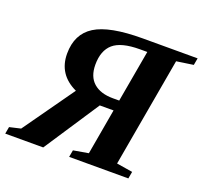

<svg xmlns="http://www.w3.org/2000/svg" viewBox="-144 -788 974 921"><g transform="rotate(20 343.0 -327.5)"><path d="M605.5 -35.6 599.1 0H296.9L303.2 -35.6L379.9 -48.8L420.9 -282.2H350.6L164.6 0H-29.3L-22.9 -35.6L34.2 -48.8L218.8 -309.1Q118.2 -356 118.2 -462.4Q118.2 -562.5 191.7 -608.6Q265.1 -654.8 435.1 -654.8H714.4L708 -619.1L622.1 -606.4L523.9 -48.8ZM430.2 -335.9 477.1 -601.1H439.5Q344.7 -601.1 304.2 -566.2Q263.7 -531.2 263.7 -459Q263.7 -397.9 299.1 -366.9Q334.5 -335.9 397.9 -335.9Z"/></g></svg>

Font: Liberation Serif
Style: Bold Italic
Weight: 700
Italic angle: -16.333°
Designer: Steve Matteson
Foundry: Ascender Corporation
Version: Version 2.1.5